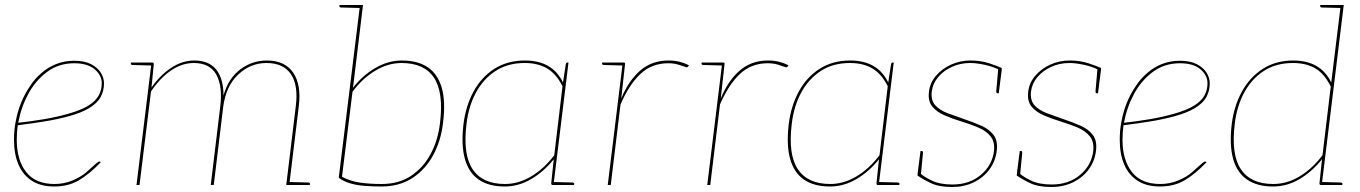

<svg xmlns="http://www.w3.org/2000/svg" viewBox="-20 -740 5441 768"><path d="M197 6Q143 6 107.5 -17Q72 -40 54 -81.5Q36 -123 36 -181Q36 -199 37.5 -217.5Q39 -236 43 -255Q50 -293 64 -328Q78 -363 99 -394Q109 -410 121 -423.5Q133 -437 146 -448Q172 -471 205 -484Q238 -497 277 -497Q318 -497 344 -483.5Q370 -470 383 -449.5Q396 -429 396 -407Q396 -376 382 -351Q368 -326 334 -306Q303 -288 255 -275Q207 -262 153.5 -253.5Q100 -245 51 -239Q49 -225 48 -210Q47 -195 47 -181Q47 -100 84.5 -52Q122 -4 198 -4Q236 -4 269.5 -18Q303 -32 324 -50Q332 -57 343 -67Q354 -77 364 -85.5Q374 -94 377 -94Q380 -94 382 -92L383 -91Q337 -43 295 -18.5Q253 6 197 6ZM53 -249Q101 -254 154.5 -263Q208 -272 255 -285.5Q302 -299 331 -316Q362 -335 374.5 -357.5Q387 -380 387 -407Q387 -439 358.5 -463Q330 -487 277 -487Q215 -487 168.5 -452.5Q122 -418 93 -364Q64 -310 53 -249Z M526 0 586 -490H589Q596 -490 595 -482L586 -390Q620 -439 664.5 -468.5Q709 -498 757 -498Q816 -498 845 -461.5Q874 -425 874 -358Q893 -426 940.5 -462Q988 -498 1047 -498Q1120 -498 1153 -449Q1186 -400 1175 -314L1137 0H1125L1163 -314Q1174 -399 1143.5 -443.5Q1113 -488 1046 -488Q982 -488 933 -442Q884 -396 873 -314L835 0H823L861 -314Q871 -394 845.5 -441Q820 -488 755 -488Q708 -488 664 -458Q620 -428 584 -374L538 0ZM589 -490 587 -478 510 -480Q508 -480 505.5 -481.5Q503 -483 503 -485L504 -490ZM1134 0 1136 -12 1213 -10Q1215 -10 1217.5 -8.5Q1220 -7 1220 -5L1219 0Z M1506 6Q1470 6 1438.5 3.5Q1407 1 1381 -6.5Q1355 -14 1335 -29L1420 -720H1432L1392 -389Q1431 -439 1482 -468.5Q1533 -498 1587 -498Q1651 -498 1691 -471Q1731 -444 1747 -389Q1763 -334 1752 -248Q1744 -177 1712.5 -119Q1681 -61 1629 -27.5Q1577 6 1506 6ZM1507 -4Q1575 -4 1624 -36.5Q1673 -69 1702.5 -124Q1732 -179 1740 -248Q1755 -370 1716 -429Q1677 -488 1586 -488Q1533 -488 1481.5 -457.5Q1430 -427 1390 -373L1348 -33Q1379 -16 1417.5 -10Q1456 -4 1507 -4ZM1423 -720 1421 -708 1344 -710Q1342 -710 1339.5 -711.5Q1337 -713 1338 -715V-720Z M1999 6Q1935 6 1895 -21.5Q1855 -49 1839.5 -104.5Q1824 -160 1834 -244Q1843 -316 1874 -373.5Q1905 -431 1957 -464.5Q2009 -498 2080 -498Q2134 -498 2172 -476.5Q2210 -455 2232 -410L2243 -482Q2244 -490 2251 -490H2254L2194 0H2191Q2184 0 2185 -8L2195 -103Q2155 -53 2104.5 -23.5Q2054 6 1999 6ZM2000 -4Q2054 -4 2105 -34.5Q2156 -65 2197 -119L2230 -395Q2205 -445 2168 -466.5Q2131 -488 2079 -488Q2011 -488 1962 -456Q1913 -424 1883.5 -369Q1854 -314 1846 -244Q1831 -122 1870.5 -63Q1910 -4 2000 -4ZM2191 0 2193 -12 2270 -10Q2272 -10 2274.5 -8.5Q2277 -7 2277 -5L2276 0Z M2411 0 2471 -490H2474Q2478 -490 2479.5 -488Q2481 -486 2480 -482L2465 -346Q2494 -417 2540.5 -457.5Q2587 -498 2654 -498Q2678 -498 2698 -493Q2718 -488 2736 -479L2733 -475Q2732 -473 2729.5 -471.5Q2727 -470 2725 -471Q2716 -474 2696.5 -480.5Q2677 -487 2653 -487Q2587 -487 2541.5 -444Q2496 -401 2462 -322L2423 0ZM2474 -490 2472 -478 2395 -480Q2393 -480 2390.5 -481.5Q2388 -483 2388 -485L2389 -490Z M2809 0 2869 -490H2872Q2876 -490 2877.5 -488Q2879 -486 2878 -482L2863 -346Q2892 -417 2938.5 -457.5Q2985 -498 3052 -498Q3076 -498 3096 -493Q3116 -488 3134 -479L3131 -475Q3130 -473 3127.5 -471.5Q3125 -470 3123 -471Q3114 -474 3094.5 -480.5Q3075 -487 3051 -487Q2985 -487 2939.5 -444Q2894 -401 2860 -322L2821 0ZM2872 -490 2870 -478 2793 -480Q2791 -480 2788.5 -481.5Q2786 -483 2786 -485L2787 -490Z M3300 6Q3236 6 3196 -21.5Q3156 -49 3140.5 -104.5Q3125 -160 3135 -244Q3144 -316 3175 -373.5Q3206 -431 3258 -464.5Q3310 -498 3381 -498Q3435 -498 3473 -476.5Q3511 -455 3533 -410L3544 -482Q3545 -490 3552 -490H3555L3495 0H3492Q3485 0 3486 -8L3496 -103Q3456 -53 3405.5 -23.5Q3355 6 3300 6ZM3301 -4Q3355 -4 3406 -34.5Q3457 -65 3498 -119L3531 -395Q3506 -445 3469 -466.5Q3432 -488 3380 -488Q3312 -488 3263 -456Q3214 -424 3184.5 -369Q3155 -314 3147 -244Q3132 -122 3171.5 -63Q3211 -4 3301 -4ZM3492 0 3494 -12 3571 -10Q3573 -10 3575.5 -8.5Q3578 -7 3578 -5L3577 0Z M3789 8Q3736 8 3703.5 -7.5Q3671 -23 3650 -38L3652 -56L3662 -46Q3674 -34 3706.5 -18Q3739 -2 3790 -2Q3858 -2 3903.5 -40.5Q3949 -79 3956 -136Q3960 -173 3942 -195Q3924 -217 3893 -230Q3862 -243 3826 -254Q3790 -265 3758.5 -278.5Q3727 -292 3709 -314Q3691 -336 3696 -374Q3700 -409 3724 -437Q3748 -465 3784 -481.5Q3820 -498 3862 -498Q3903 -498 3936.5 -487Q3970 -476 3987 -468L3986 -453L3976 -461Q3954 -473 3920 -480.5Q3886 -488 3861 -488Q3821 -488 3787.5 -472.5Q3754 -457 3732.5 -431.5Q3711 -406 3707 -374Q3703 -339 3721 -319Q3739 -299 3771 -287Q3803 -275 3838 -263Q3874 -251 3905.5 -237Q3937 -223 3954.5 -200Q3972 -177 3967 -137Q3962 -95 3937.5 -62Q3913 -29 3874.5 -10.5Q3836 8 3789 8ZM3973 -467 3987 -461 3975 -367H3969Q3967 -367 3966 -369.5Q3965 -372 3965 -374ZM3663 -36 3650 -42 3662 -136H3668Q3670 -136 3671 -133.5Q3672 -131 3672 -129Z M4186 8Q4133 8 4100.5 -7.5Q4068 -23 4047 -38L4049 -56L4059 -46Q4071 -34 4103.5 -18Q4136 -2 4187 -2Q4255 -2 4300.5 -40.5Q4346 -79 4353 -136Q4357 -173 4339 -195Q4321 -217 4290 -230Q4259 -243 4223 -254Q4187 -265 4155.5 -278.5Q4124 -292 4106 -314Q4088 -336 4093 -374Q4097 -409 4121 -437Q4145 -465 4181 -481.5Q4217 -498 4259 -498Q4300 -498 4333.5 -487Q4367 -476 4384 -468L4383 -453L4373 -461Q4351 -473 4317 -480.5Q4283 -488 4258 -488Q4218 -488 4184.5 -472.5Q4151 -457 4129.5 -431.5Q4108 -406 4104 -374Q4100 -339 4118 -319Q4136 -299 4168 -287Q4200 -275 4235 -263Q4271 -251 4302.5 -237Q4334 -223 4351.5 -200Q4369 -177 4364 -137Q4359 -95 4334.5 -62Q4310 -29 4271.5 -10.5Q4233 8 4186 8ZM4370 -467 4384 -461 4372 -367H4366Q4364 -367 4363 -369.5Q4362 -372 4362 -374ZM4060 -36 4047 -42 4059 -136H4065Q4067 -136 4068 -133.5Q4069 -131 4069 -129Z M4620 6Q4566 6 4530.5 -17Q4495 -40 4477 -81.5Q4459 -123 4459 -181Q4459 -199 4460.5 -217.5Q4462 -236 4466 -255Q4473 -293 4487 -328Q4501 -363 4522 -394Q4532 -410 4544 -423.5Q4556 -437 4569 -448Q4595 -471 4628 -484Q4661 -497 4700 -497Q4741 -497 4767 -483.5Q4793 -470 4806 -449.5Q4819 -429 4819 -407Q4819 -376 4805 -351Q4791 -326 4757 -306Q4726 -288 4678 -275Q4630 -262 4576.5 -253.5Q4523 -245 4474 -239Q4472 -225 4471 -210Q4470 -195 4470 -181Q4470 -100 4507.5 -52Q4545 -4 4621 -4Q4659 -4 4692.5 -18Q4726 -32 4747 -50Q4755 -57 4766 -67Q4777 -77 4787 -85.5Q4797 -94 4800 -94Q4803 -94 4805 -92L4806 -91Q4760 -43 4718 -18.5Q4676 6 4620 6ZM4476 -249Q4524 -254 4577.5 -263Q4631 -272 4678 -285.5Q4725 -299 4754 -316Q4785 -335 4797.5 -357.5Q4810 -380 4810 -407Q4810 -439 4781.5 -463Q4753 -487 4700 -487Q4638 -487 4591.5 -452.5Q4545 -418 4516 -364Q4487 -310 4476 -249Z M5072 6Q5009 6 4968.5 -21.5Q4928 -49 4912.5 -104.5Q4897 -160 4907 -244Q4916 -316 4947.5 -373.5Q4979 -431 5031 -464.5Q5083 -498 5153 -498Q5207 -498 5245 -476.5Q5283 -455 5305 -410L5343 -720H5355L5267 0H5264Q5257 0 5258 -8L5268 -103Q5228 -53 5178 -23.5Q5128 6 5072 6ZM5073 -4Q5128 -4 5178.5 -34.5Q5229 -65 5270 -119L5303 -394Q5277 -446 5240.5 -467Q5204 -488 5152 -488Q5084 -488 5035 -456Q4986 -424 4956.5 -369Q4927 -314 4919 -244Q4904 -122 4943.5 -63Q4983 -4 5073 -4ZM5346 -720 5344 -708 5267 -710Q5265 -710 5262.5 -711.5Q5260 -713 5261 -715V-720ZM5264 0 5266 -12 5343 -10Q5345 -10 5347.5 -8.5Q5350 -7 5350 -5L5349 0Z"/></svg>

Font: Aleo Thin
Style: Italic
Weight: 250
Italic angle: -7°
Designer: Alessio Laiso
Foundry: Alessio Laiso
Version: Version 2.001;gftools[0.9.29]